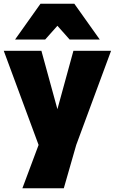

<svg xmlns="http://www.w3.org/2000/svg" viewBox="-20 -800 610 1020"><path d="M319 200H99L185 -30L0 -530H200L285 -220L370 -530H570L385 -30ZM510 -590H350L285 -663L220 -590H60L195 -780H375Z"/></svg>

Font: Tanohe Sans Black
Style: Regular
Weight: 900
Designer: Village Type and Design LLC & Cristiano Sobral
Foundry: Cooper Hewitt Smithsonian Design Museum
Version: Version 1.00;March 11, 2020;FontCreator 12.0.0.2522 64-bit; 